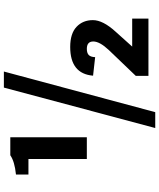

<svg xmlns="http://www.w3.org/2000/svg" viewBox="67 -872 841 1016"><g transform="rotate(-90 488.0 -364.5)"><path d="M318 36 532 -765H617L402 36ZM595 -293Q605 -414 747 -414Q818 -414 853.5 -380.5Q889 -347 889 -294Q889 -241 828 -174L749 -86H897V0H594V-67L731 -210Q776 -258 776 -292Q776 -326 737 -326Q715 -326 704.5 -316Q694 -306 693 -282ZM72 -635V-701Q141 -708 174 -731H269V-326H154V-635Z"/></g></svg>

Font: Sintony
Style: Bold
Weight: 700
Designer: Eduardo Rodriguez Tunni
Foundry: Eduardo Rodriguez Tunni
Version: Version 1.001